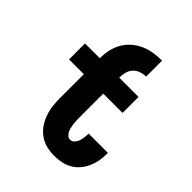

<svg xmlns="http://www.w3.org/2000/svg" viewBox="-210 -884 1020 1020"><g transform="rotate(45 300.0 -373.5)"><path d="M366 8Q337 8 308.5 1Q280 -6 256 -23Q232 -40 215.5 -64Q199 -88 189 -115.5Q179 -143 175.5 -172Q172 -201 172 -230V-410H61V-530H172Q172 -561 178.5 -592Q185 -623 200.5 -650.5Q216 -678 240 -699Q264 -720 292.5 -732.5Q321 -745 352.5 -750Q384 -755 415 -755V-635Q395 -635 375 -628Q355 -621 341.5 -606Q328 -591 323 -570.5Q318 -550 318 -530H463V-410H318V-230Q318 -219 318.5 -207Q319 -195 320.5 -183.5Q322 -172 324.5 -160.5Q327 -149 332 -138.5Q337 -128 346 -120Q355 -112 366 -112Q380 -112 390 -122.5Q400 -133 404.5 -146Q409 -159 411 -173Q413 -187 413 -200Q413 -202 413 -203Q413 -204 413 -205H558Q558 -202 558 -199.5Q558 -197 558 -194Q558 -167 553 -141.5Q548 -116 537 -92Q526 -68 508.5 -48Q491 -28 468 -15Q445 -2 419 3Q393 8 366 8Z"/></g></svg>

Font: Iosevka Slab Heavy Extended
Style: Regular
Weight: 900
Width: 7
Monospace: yes
Designer: Belleve Invis
Foundry: Belleve Invis
Version: Version 11.1.0; ttfautohint (v1.8.3)